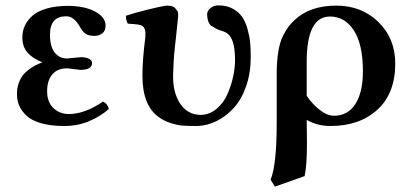

<svg xmlns="http://www.w3.org/2000/svg" viewBox="-20 -464 1546 722"><path d="M43.9 -107.9Q43.9 -120.6 45.2 -130.9Q46.4 -141.1 52 -155.8Q57.6 -170.4 67.1 -182.4Q76.7 -194.3 94.7 -207Q112.8 -219.7 138.2 -229V-230Q100.6 -245.6 82.3 -267.6Q64 -289.6 64 -323.2Q64 -346.2 73 -366.5Q82 -386.7 101.1 -404.1Q120.1 -421.4 154.5 -431.6Q189 -441.9 234.9 -441.9Q297.4 -441.9 337.2 -420.7Q377 -399.4 377 -368.2Q377 -347.2 364.3 -338.1Q351.6 -329.1 335 -329.1Q312.5 -329.1 301 -337.6Q289.6 -346.2 280.8 -362.8Q258.3 -402.8 229 -402.8Q168 -402.8 168 -334Q168 -288.1 185.8 -266.1Q203.6 -244.1 231.9 -244.1Q236.3 -244.1 258.3 -246.6Q280.3 -249 283.2 -249Q303.2 -249 314.7 -242.9Q326.2 -236.8 326.2 -227.1Q326.2 -201.2 282.2 -201.2Q278.3 -201.2 257.6 -204.1Q236.8 -207 231 -207Q196.3 -207 176.8 -184.3Q157.2 -161.6 157.2 -121.1Q157.2 -80.1 180.9 -57.6Q204.6 -35.2 238.8 -35.2Q298.8 -35.2 367.2 -82Q384.8 -74.2 389.2 -54.2Q359.4 -27.3 316.2 -8.8Q272.9 9.8 221.2 9.8Q170.9 9.8 134.5 -0.7Q98.1 -11.2 79.3 -29.3Q60.5 -47.4 52.2 -66.7Q43.9 -85.9 43.9 -107.9Z M922.9 -250Q922.9 -189.5 905.5 -139.6Q888.2 -89.8 859.4 -58.3Q830.6 -26.9 795.4 -9.3Q760.3 8.3 722.7 9.8Q687.5 9.8 668.7 8.5Q649.9 7.3 624 -0.5Q598.1 -8.3 576.7 -23.9Q515.6 -67.4 515.6 -179.2Q515.6 -238.3 525.9 -318.8Q526.9 -326.7 526.9 -341.8Q525.4 -359.9 514.6 -367.2Q506.8 -372.6 460.9 -375Q453.6 -385.7 453.6 -404.8Q483.9 -415 533.7 -427.5Q583.5 -439.9 606.9 -442.9Q634.8 -442.9 641.6 -429.2Q649.9 -422.4 649.9 -411.1V-401.9Q649.4 -395.5 641.6 -321.8Q632.8 -251.5 631.8 -202.1Q630.9 -193.4 630.9 -171.9Q631.8 -114.7 655.8 -76.9Q679.7 -39.1 719.7 -33.2Q731.9 -31.2 739.7 -32.2Q771 -34.2 796.1 -56.2Q821.3 -78.1 835.4 -110.4Q849.6 -142.6 856.7 -175.8Q863.8 -209 863.8 -237.8Q863.8 -303.2 844.7 -328.1Q843.3 -330.1 841.6 -332Q839.8 -334 837.9 -335.7Q835.9 -337.4 834.5 -338.6Q833 -339.8 830.6 -341.1Q828.1 -342.3 826.7 -343Q825.2 -343.8 822.3 -345Q819.3 -346.2 818.4 -346.4Q817.4 -346.7 814.2 -347.9Q811 -349.1 810.5 -349.1Q808.6 -349.6 803 -351.8Q797.4 -354 794.9 -355Q791.5 -356.9 784.4 -361.1Q777.3 -365.2 773.9 -367.2Q758.8 -381.3 758.8 -413.1Q761.2 -425.8 773.2 -434.8Q785.2 -443.8 801.8 -443.8Q832.5 -443.8 855.2 -431.4Q877.9 -418.9 890.6 -400.4Q903.3 -381.8 910.9 -354.5Q918.5 -327.1 920.7 -303.2Q922.9 -279.3 922.9 -250Z M1344.7 -195.8Q1344.7 -296.9 1310.8 -349.4Q1276.9 -401.9 1220.7 -401.9Q1133.3 -401.9 1133.3 -231V-104Q1152.3 -74.7 1180.9 -51.8Q1209.5 -28.8 1236.3 -28.8Q1288.1 -28.8 1316.4 -73Q1344.7 -117.2 1344.7 -195.8ZM1125.5 198.2 1013.7 237.8 997.6 211.9Q1020.5 155.8 1020.5 -1V-185.1Q1020.5 -232.9 1026.4 -269Q1032.2 -305.2 1043.7 -328.1Q1055.2 -351.1 1064.7 -363.5Q1074.2 -376 1088.4 -389.2Q1146 -442.9 1244.6 -442.9Q1339.8 -442.9 1403.1 -381.1Q1466.3 -319.3 1466.3 -225.1Q1466.3 -112.8 1399.2 -51.5Q1332 9.8 1222.7 9.8Q1173.3 9.8 1133.3 -13.2Q1133.3 -2 1133.8 28.8Q1134.3 59.6 1134.3 71.8Q1134.3 158.7 1125.5 198.2Z"/></svg>

Font: Common Serif SemiBold
Style: Regular
Weight: 600
Designer: Philipp H. Poll, Khaled Hosny
Foundry: Stefan Peev, Context Ltd.
Version: Version 1.026